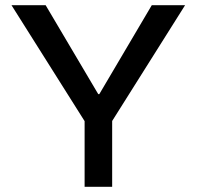

<svg xmlns="http://www.w3.org/2000/svg" viewBox="-20 -720 758 740"><path d="M306.1 0V-253.1L24.3 -700H155.9L358.7 -357.1H362.7L565 -700H693.4L412.3 -253.7V0Z"/></svg>

Font: REM Medium
Style: Regular
Weight: 500
Designer: Octavio Pardo
Foundry: Ashler Design
Version: Version 1.005;gftools[0.9.28]